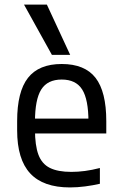

<svg xmlns="http://www.w3.org/2000/svg" viewBox="-20 -810 540 840"><path d="M286 10Q169 10 112 -51.5Q55 -113 55 -240V-280Q55 -409 102.5 -469.5Q150 -530 250 -530Q351 -530 398 -469.5Q445 -409 445 -280V-226H94V-291H385L367 -268V-277Q367 -375 339.5 -418.5Q312 -462 250 -462Q188 -462 160.5 -418.5Q133 -375 133 -277V-243Q133 -174 148 -133.5Q163 -93 198 -75.5Q233 -58 292 -58Q321 -58 351.5 -62Q382 -66 417 -75V-6Q387 1 352.5 5.5Q318 10 286 10ZM207 -570 85 -790H185L287 -570Z"/></svg>

Font: M PLUS 1 Code
Style: Regular
Weight: 400
Designer: Coji Morishita
Foundry: UNDERFOREST DESIGN
Version: Version 1.005